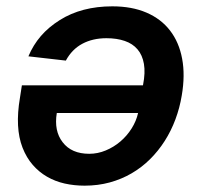

<svg xmlns="http://www.w3.org/2000/svg" viewBox="-20 -576 633 603"><path d="M42.6 -268.5 48.7 -307.9H429L429.3 -309.7Q436.8 -347.7 432 -375.4Q427.2 -403.1 411.9 -421Q396.7 -438.9 371.8 -447.4Q346.9 -456 314.3 -456Q271.3 -456 238.6 -438.6Q206 -421.2 186.8 -385.7L69.2 -399.1Q84.2 -434.7 108.3 -462.7Q132.5 -490.8 168 -513.1Q236.5 -556.1 332.7 -556.1Q394.2 -556.1 440 -536.4Q485.8 -516.7 514 -480.1Q542.3 -443.5 552 -391.7Q561.8 -339.8 550.8 -275.9Q544.4 -237.2 530.9 -201Q517.4 -164.8 497.3 -133.3Q477.3 -101.9 451.2 -76Q425.1 -50.1 393.3 -31.6Q361.5 -13.1 324.6 -3Q287.6 7.1 245.7 7.1Q213.1 7.1 183.1 0.4Q153.1 -6.4 127.8 -21Q102.6 -35.5 82.9 -58.1Q63.2 -80.6 50.8 -112.2Q26.6 -174.4 42.6 -268.5ZM176.8 -129.3Q204.5 -93 260.3 -93Q286.9 -93 312.1 -103.5Q337.4 -114 358 -131.6Q378.6 -149.1 393.3 -172.4Q408 -195.7 413.7 -221.2H158.4Q149.1 -164.8 176.8 -129.3Z"/></svg>

Font: Inter P Semi Bold
Style: Italic
Weight: 600
Italic angle: 9.39999°
Designer: Rasmus Andersson
Foundry: rsms
Version: Version 3.018;git-588b23468